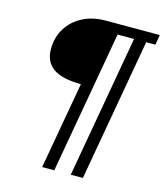

<svg xmlns="http://www.w3.org/2000/svg" viewBox="-127 -795 915 1070"><g transform="rotate(15 330.5 -260.0)"><path d="M307 -322Q200 -322 147.5 -358Q95 -394 95 -469Q95 -536 127.5 -588.5Q160 -641 217.5 -670.5Q275 -700 349 -700H661L651 -642H598L453 180H383L528 -642H433L288 180H218Z"/></g></svg>

Font: Niramit Light
Style: Italic
Weight: 300
Italic angle: -10°
Designer: Katatrad Aksorn Co.,Ltd.
Foundry: Cadson Demak Co.,Ltd.
Version: Version 1.000; ttfautohint (v1.6)